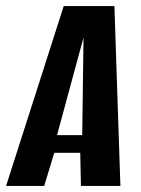

<svg xmlns="http://www.w3.org/2000/svg" viewBox="-51 -611 465 631"><path d="M-31 0 158.4 -591H325L344.7 0H215L212.7 -108.9H127.3L94.3 0ZM136.4 -166.8H219.2L223.5 -487.6Z"/></svg>

Font: Alumni Sans SC Thin
Style: Italic
Weight: 100
Italic angle: -8°
Designer: Robert E. Leuschke
Foundry: Robert E. Leuschke
Version: Version 1.016